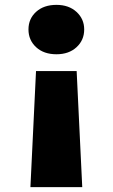

<svg xmlns="http://www.w3.org/2000/svg" viewBox="-20 -594 463 789"><path d="M212 -574Q263 -574 294.5 -545Q326 -516 326 -473Q326 -429 294.5 -400Q263 -371 212 -371Q160 -371 128.5 -400Q97 -429 97 -473Q97 -517 128.5 -545.5Q160 -574 212 -574ZM128 -302H295L318 175H105Z"/></svg>

Font: DVN-Poppins ExtBd
Style: Regular
Weight: 800
Designer: Ninad Kale (Devanagari), Jonny Pinhorn (Latin)
Foundry: Indian Type Foundry
Version: 4.004